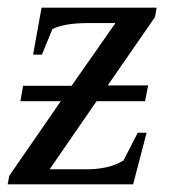

<svg xmlns="http://www.w3.org/2000/svg" viewBox="-31 -479 440 499"><path d="M22 -216 29 -256H155L269 -419H196Q166 -419 143 -415Q117 -410 105 -403L78 -337H55L77 -459H376L372 -435L249 -257H354L346 -216H220L98 -39H194Q253 -39 290 -62L327 -134H350L315 0H-11L-7 -22L127 -216Z"/></svg>

Font: Libra Serif Modern
Style: Italic
Weight: 400
Italic angle: -12°
Designer: Stefan Peev, Context Ltd
Foundry: Stefan Peev, Context Ltd
Version: Version 1.000